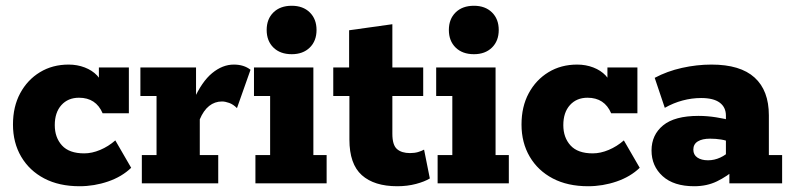

<svg xmlns="http://www.w3.org/2000/svg" viewBox="-20 -636 2747 666"><path d="M256 10Q185 10 133.5 -17Q82 -44 53.5 -92.5Q25 -141 25 -204Q25 -266 50 -312.5Q75 -359 118.5 -385.5Q162 -412 218 -412Q248 -412 274 -402Q300 -392 317 -374Q334 -356 336 -332L323 -331V-402H427V-243H336Q313 -297 254 -297Q216 -297 193 -271.5Q170 -246 170 -202Q170 -159 195 -131.5Q220 -104 272 -104Q299 -104 327.5 -116Q356 -128 380 -149L435 -54Q403 -23 355 -6.5Q307 10 256 10Z M472 0V-98H523V-303H467V-402H660V-274L651 -288Q680 -353 716 -382.5Q752 -412 791 -412Q826 -412 849 -394L802 -261Q789 -274 775 -279Q761 -284 750 -284Q725 -284 705.5 -268.5Q686 -253 673 -222V-98H737V0Z M866 0V-98H917V-303H861V-402H1067V-98H1113V0ZM992 -448Q952 -448 928.5 -471Q905 -494 905 -532Q905 -570 928.5 -593Q952 -616 992 -616Q1031 -616 1054.5 -593Q1078 -570 1078 -532Q1078 -494 1054.5 -471Q1031 -448 992 -448Z M1358 10Q1278 10 1235 -28.5Q1192 -67 1192 -152V-303H1136V-402H1191V-531L1341 -552V-402H1448V-303H1341V-172Q1341 -133 1357 -119Q1373 -105 1402 -105Q1418 -105 1430 -108.5Q1442 -112 1451 -117L1471 -17Q1453 -6 1423 2Q1393 10 1358 10Z M1498 0V-98H1549V-303H1493V-402H1699V-98H1745V0ZM1624 -448Q1584 -448 1560.5 -471Q1537 -494 1537 -532Q1537 -570 1560.5 -593Q1584 -616 1624 -616Q1663 -616 1686.5 -593Q1710 -570 1710 -532Q1710 -494 1686.5 -471Q1663 -448 1624 -448Z M2020 10Q1949 10 1897.5 -17Q1846 -44 1817.5 -92.5Q1789 -141 1789 -204Q1789 -266 1814 -312.5Q1839 -359 1882.5 -385.5Q1926 -412 1982 -412Q2012 -412 2038 -402Q2064 -392 2081 -374Q2098 -356 2100 -332L2087 -331V-402H2191V-243H2100Q2077 -297 2018 -297Q1980 -297 1957 -271.5Q1934 -246 1934 -202Q1934 -159 1959 -131.5Q1984 -104 2036 -104Q2063 -104 2091.5 -116Q2120 -128 2144 -149L2199 -54Q2167 -23 2119 -6.5Q2071 10 2020 10Z M2388 10Q2317 10 2278.5 -25Q2240 -60 2240 -114Q2240 -168 2280 -201Q2320 -234 2403 -234Q2433 -234 2464.5 -229Q2496 -224 2516 -218L2498 -205V-235Q2498 -264 2476.5 -280Q2455 -296 2412 -296Q2380 -296 2348 -287.5Q2316 -279 2286 -262L2251 -366Q2294 -389 2345.5 -400.5Q2397 -412 2448 -412Q2548 -412 2597.5 -367Q2647 -322 2647 -236V-98H2693V0H2510V-67L2533 -51Q2502 -24 2467 -7Q2432 10 2388 10ZM2436 -80Q2458 -80 2478.5 -89.5Q2499 -99 2511 -113L2498 -78V-170L2515 -142Q2500 -149 2481.5 -152Q2463 -155 2443 -155Q2416 -155 2400.5 -145.5Q2385 -136 2385 -117Q2385 -99 2399 -89.5Q2413 -80 2436 -80Z"/></svg>

Font: Rokkitt ExtraBold
Style: Regular
Weight: 800
Version: Version 3.103